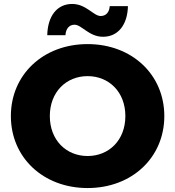

<svg xmlns="http://www.w3.org/2000/svg" viewBox="-20 -937 886 971"><path d="M423 -148C315 -148 232 -228 232 -350C232 -472 315 -552 423 -552C531 -552 614 -472 614 -350C614 -228 531 -148 423 -148ZM423 14C647 14 811 -140 811 -350C811 -560 647 -714 423 -714C199 -714 35 -560 35 -350C35 -140 199 14 423 14ZM501 -751C578 -751 625 -813 627 -906H535C533 -875 516 -856 489 -856C453 -856 416 -917 345 -917C268 -917 221 -855 219 -759H311C313 -792 330 -812 357 -812C393 -812 430 -751 501 -751Z"/></svg>

Font: Montserrat-Alt1 ExtBd
Style: Regular
Weight: 800
Designer: Differentunic
Foundry: Differentunic
Version: Version 7.222